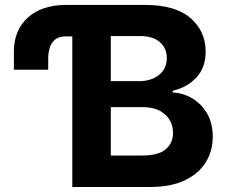

<svg xmlns="http://www.w3.org/2000/svg" viewBox="-20 -747 906 767"><path d="M268.8 0V-601.6H244Q214.5 -601.6 199 -588.1Q183.6 -574.6 177.9 -553.6Q172.2 -532.7 172.6 -510.7V-468.4H35.5V-539.8Q35.2 -625.7 90.9 -676.5Q146.7 -727.3 243.6 -727.3H560Q680.4 -727.3 740.9 -674.9Q801.5 -622.5 801.5 -540.8Q801.5 -476.6 764.2 -437Q726.9 -397.4 670.1 -384.6V-377.5Q711.6 -375.7 748 -354Q784.4 -332.4 807.2 -293.7Q829.9 -255 829.9 -201Q829.9 -143.1 801.3 -97.7Q772.7 -52.2 717 -26.1Q661.2 0 579.5 0ZM422.6 -125.7H547.9Q612.6 -125.7 641.9 -150.6Q671.2 -175.4 671.2 -216.3Q671.2 -261.4 639 -290.1Q606.9 -318.9 551.5 -318.9H422.6ZM422.6 -422.9H536.6Q583.8 -422.9 615.1 -447.6Q646.3 -472.3 646.3 -515.3Q646.3 -554.7 618.4 -578.8Q590.6 -603 539.4 -603H422.6Z"/></svg>

Font: Inter UI
Style: Bold
Weight: 700
Designer: Rasmus Andersson
Foundry: rsms
Version: 3.2;8d6f07862